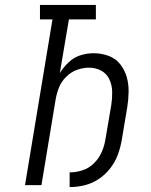

<svg xmlns="http://www.w3.org/2000/svg" viewBox="-20 -755 616 783"><path d="M264 8Q294 8 325 0.5Q356 -7 383.5 -25.5Q411 -44 431 -70.5Q451 -97 461.5 -126.5Q472 -156 477 -187L499 -318Q504 -349 504.5 -381Q505 -413 496.5 -442Q488 -471 469.5 -494Q451 -517 422 -527.5Q393 -538 361 -538Q335 -538 308 -529.5Q281 -521 260 -501Q239 -481 224 -457L261 -676H371V-735H143V-676H194L82 0H149L207 -350Q211 -374 220.5 -398Q230 -422 249.5 -441.5Q269 -461 293.5 -470Q318 -479 343 -479Q370 -479 392.5 -467Q415 -455 426 -431.5Q437 -408 437.5 -381Q438 -354 434 -328L410 -187Q406 -161 395 -135.5Q384 -110 363.5 -89.5Q343 -69 316.5 -60.5Q290 -52 264 -52Z"/></svg>

Font: Iosevka Sparkle Light
Style: Italic
Weight: 300
Italic angle: -9°
Designer: Belleve Invis
Foundry: Belleve Invis
Version: Version 4.5.0; ttfautohint (v1.8.3)